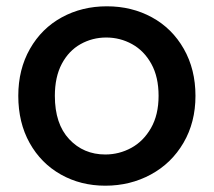

<svg xmlns="http://www.w3.org/2000/svg" viewBox="-20 -580 678 609"><path d="M38 -276Q38 -360 75 -425Q112 -490 176 -525Q240 -560 319 -560Q398 -560 462 -525Q526 -490 563 -425Q600 -360 600 -276Q600 -192 562 -127Q524 -62 458.5 -26.5Q393 9 314 9Q236 9 173 -26.5Q110 -62 74 -126.5Q38 -191 38 -276ZM483 -276Q483 -336 460 -377.5Q437 -419 399 -440Q361 -461 317 -461Q273 -461 235.5 -440Q198 -419 176 -377.5Q154 -336 154 -276Q154 -187 199.5 -138.5Q245 -90 314 -90Q358 -90 396.5 -111Q435 -132 459 -174Q483 -216 483 -276Z"/></svg>

Font: Poppins-Tabular Medium
Style: Regular
Weight: 500
Designer: Ninad Kale (Devanagari), Jonny Pinhorn (Latin)
Foundry: Indian Type Foundry
Version: Version 4.004